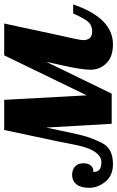

<svg xmlns="http://www.w3.org/2000/svg" viewBox="116 -694 546 893"><g transform="rotate(-90 388.5 -247.0)"><path d="M36.1 -85.9Q33.2 -47.9 82.5 -47.9Q102.1 -47.9 118.7 -65.2Q135.3 -82.5 145.8 -111.1Q156.2 -139.6 163.3 -176.5Q170.4 -213.4 178.2 -252L231 -500H371.1L392.1 -116.2L578.1 -500H726.1L672.9 -252Q648.9 -148.9 648.9 -132.8Q648.9 -90.8 689 -90.8Q717.8 -90.8 734.1 -109.6Q750.5 -128.4 772.9 -179.2H814.9Q752 5.9 628.9 5.9Q571.3 5.9 541.3 -24.7Q511.2 -55.2 511.2 -98.1Q511.2 -141.1 532.2 -232.9L547.9 -304.2L399.9 0H259.8L242.2 -305.2L229 -242.2Q216.8 -182.6 205.3 -136.2Q193.8 -89.8 168.7 -42Q143.6 5.9 71.8 5.9Q19 5.9 -9.5 -29.3Q-38.1 -64.5 -38.1 -104.5Q-38.1 -144 -21.7 -164.1Q-5.4 -184.1 21 -184.1Q47.4 -184.1 61.8 -169.7Q76.2 -155.3 76.2 -131.3Q76.2 -107.4 64 -95.5Q51.8 -83.5 36.1 -85.9Z"/></g></svg>

Font: Lobster-Regular
Style: Regular
Weight: 400
Designer: Pablo Impallari
Foundry: Pablo Impallari
Version: Version 1.007; ttfautohint (v1.1) -l 8 -r 50 -G 50 -x 14 -D 